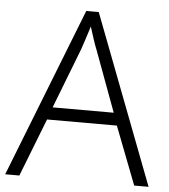

<svg xmlns="http://www.w3.org/2000/svg" viewBox="-52 -830 712 811"><g transform="rotate(5 304.0 -424.5)"><path d="M547 -66 452 -312H156L60 -66H0L281 -783H334L608 -66ZM339 -622Q333 -636 323 -666Q313 -696 306 -719Q298 -692 289 -666Q280 -640 274 -621L175 -365H434Z"/></g></svg>

Font: Noto Sans Malayalam UI Light
Style: Regular
Weight: 300
Designer: Jelle Bosma - Monotype Design Team
Foundry: Monotype Imaging Inc.
Version: Version 2.104; ttfautohint (v1.8.4.7-5d5b)